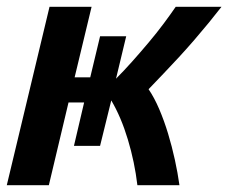

<svg xmlns="http://www.w3.org/2000/svg" viewBox="-38 -546 673 566"><path d="M-18 0 108 -526H232L182 -318H228L257 -439H334L304 -314Q327 -337 351.5 -364.5Q376 -392 400 -420.5Q424 -449 444.5 -476.5Q465 -504 480 -526H615Q598 -504 577.5 -479Q557 -454 535 -428.5Q513 -403 490 -378Q467 -353 444 -329Q421 -305 400 -283Q417 -258 431.5 -224Q446 -190 457.5 -152Q469 -114 477.5 -75Q486 -36 491 0H367Q359 -68 339 -134.5Q319 -201 290 -250L257 -116H180L210 -244H164L106 0Z"/></svg>

Font: Ubuntu Sans Mono
Style: Italic
Weight: 400
Italic angle: -13.5°
Monospace: yes
Designer: Dalton Maag Ltd
Foundry: Dalton Maag Ltd
Version: Version 1.006